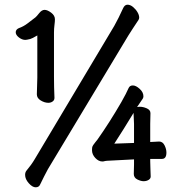

<svg xmlns="http://www.w3.org/2000/svg" viewBox="-20 -757 770 818"><path d="M504 -721Q511 -737 523 -737Q535 -737 546.5 -727.5Q558 -718 565.5 -705.5Q573 -693 573 -682Q573 -677 570 -672Q558 -655 546.5 -636.5Q535 -618 527 -606L184 -36Q176 -22 167.5 -4.5Q159 13 151 29Q146 41 132 41Q118 41 102.5 23.5Q87 6 87 -12Q87 -22 92 -29Q114 -55 128 -79L467 -647Q485 -679 504 -721ZM210 -431Q210 -385 212 -341V-340Q212 -330 204 -324.5Q196 -319 186 -319Q170 -319 153.5 -329Q137 -339 137 -355V-356L139 -426V-606Q130 -601 120 -595.5Q110 -590 96 -588Q93 -587 88 -587Q74 -587 60.5 -597.5Q47 -608 47 -619.5Q47 -631 60 -637Q80 -644 97 -657Q114 -670 131 -683Q136 -687 147 -701Q158 -715 170 -715Q182 -715 198 -703Q214 -691 214 -675Q214 -665 212 -650Q210 -635 210 -618ZM620 -152Q648 -154 658 -154Q673 -154 681 -138Q689 -122 689 -107Q689 -80 670 -80H620V-70Q620 -54 621 -34Q622 -14 622 -5Q622 4 613 9.5Q604 15 592 15Q580 15 565 7.5Q550 0 550 -16L551 -56V-78L436 -72Q431 -72 419 -69H418H416Q400 -69 386 -84Q372 -99 372 -117Q372 -122 372.5 -127.5Q373 -133 377.5 -139.5Q382 -146 386.5 -151.5Q391 -157 395 -162Q446 -234 497 -322Q518 -359 528 -382Q533 -393 546 -393Q559 -393 575 -378.5Q591 -364 591 -347Q591 -339 585 -332Q574 -316 569.5 -309Q565 -302 564 -301Q583 -305 604 -296Q621 -289 621 -275L620 -229ZM551 -229Q551 -237 550 -252Q549 -267 549 -276Q506 -205 467 -145L551 -148Z"/></svg>

Font: Moon Stars Kai HW
Style: Bold
Weight: 700
Designer: GuiWonder
Version: Version 1.101